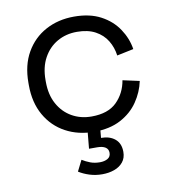

<svg xmlns="http://www.w3.org/2000/svg" viewBox="-80 -572 759 848"><g transform="rotate(-10 299.5 -148.0)"><path d="M308.2 14Q237 14 180.8 -16.4Q124.5 -46.8 92 -103.8Q59.5 -160.8 59.5 -238.8V-249.8Q59.5 -328.5 92 -385.1Q124.5 -441.8 180.8 -472.1Q237 -502.5 308.2 -502.5Q378.5 -502.5 427.6 -476.4Q476.8 -450.2 505.2 -407.5Q533.8 -364.8 541.5 -315.8L466.8 -300.2Q462 -337 443.5 -367.4Q425 -397.8 391.6 -415.9Q358.2 -434 309 -434Q259.8 -434 220.6 -411.5Q181.5 -389 158.8 -347.5Q136 -306 136 -248.5V-240Q136 -182.5 158.8 -141Q181.5 -99.5 220.6 -77Q259.8 -54.5 309 -54.5Q383.2 -54.5 422.1 -93Q461 -131.5 470.5 -188.5L545.2 -172.2Q535.2 -123.8 506 -81Q476.8 -38.2 427.6 -12.1Q378.5 14 308.2 14ZM311.2 205Q280.8 205 254 196.4Q227.2 187.8 206.8 174.8L231.2 126Q248 136.5 267.2 143.8Q286.5 151 309.8 151Q330.5 151 344.6 142.9Q358.8 134.8 358.8 116.8Q358.8 100.5 345.8 92.1Q332.8 83.8 309 83.8H272.5L282.5 -21.5H339.2L333 45.8Q371.8 45.8 395.6 65.6Q419.5 85.5 419.5 123.5Q419.5 151 404.6 169.2Q389.8 187.5 365.2 196.2Q340.8 205 311.2 205Z"/></g></svg>

Font: Space Grotesk Variable Light
Style: Regular
Weight: 300
Designer: Florian Karsten
Foundry: Florian Karsten
Version: Version 2.000